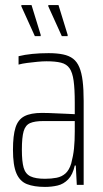

<svg xmlns="http://www.w3.org/2000/svg" viewBox="-20 -727 406 755"><path d="M157 8Q114 8 86 -3Q58 -14 44.5 -45.5Q31 -77 31 -138Q31 -194 41 -225.5Q51 -257 76 -270Q101 -283 145 -283Q156 -283 172.5 -282.5Q189 -282 207.5 -281Q226 -280 243 -279.5Q260 -279 274 -278V-324Q274 -377 269.5 -409.5Q265 -442 253.5 -458.5Q242 -475 220 -480.5Q198 -486 163 -486Q147 -486 126.5 -484Q106 -482 86.5 -479.5Q67 -477 53 -473V-506Q77 -512 107 -515Q137 -518 171 -518Q204 -518 228 -513Q252 -508 267.5 -496Q283 -484 292 -462.5Q301 -441 305 -408.5Q309 -376 309 -330V0H282L278 -76H274Q266 -40 248 -21.5Q230 -3 206.5 2.5Q183 8 157 8ZM157 -24Q182 -24 202.5 -28Q223 -32 237.5 -45Q252 -58 260 -84Q268 -114 271 -143Q274 -172 274 -210V-251H151Q117 -251 98.5 -243Q80 -235 73 -211Q66 -187 66 -138Q66 -92 73 -67.5Q80 -43 100 -33.5Q120 -24 157 -24ZM246 -585H223L170 -702V-707H210L246 -590ZM140 -585H117L64 -702V-707H104L140 -590Z"/></svg>

Font: Saira ExtraCondensed Thin
Style: Regular
Weight: 250
Width: 2
Designer: Hector Gatti with collaboration of the Omnibus-Type team
Foundry: Omnibus-Type
Version: Version 1.101